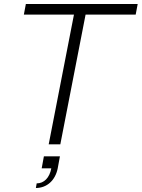

<svg xmlns="http://www.w3.org/2000/svg" viewBox="-20 -720 707 958"><path d="M223 0H281L407 -647H657L667 -700H109L99 -647H349ZM163 195 159 218C214 218 256 180 268 120L279 60H199L188 120H236C227 167 200 195 163 195Z"/></svg>

Font: Uncut Sans Light Italic
Style: Regular
Weight: 300
Italic angle: -11°
Designer: Kasper Nordkvist
Foundry: UNCUT.wtf
Version: Version 1.304;Glyphs 3.2 (3246)